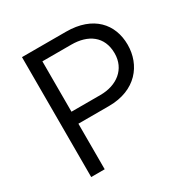

<svg xmlns="http://www.w3.org/2000/svg" viewBox="-161 -839 947 975"><g transform="rotate(-30 312.0 -351.5)"><path d="M97.7 -703.1V0H176.8V-267.1H356C514.6 -267.1 594.2 -371.6 594.2 -489.7C594.2 -610.8 514.6 -703.1 356 -703.1ZM176.8 -337.4V-632.8H346.7C443.4 -632.8 515.1 -585.4 515.1 -484.9C515.1 -392.6 443.4 -337.4 346.7 -337.4Z"/></g></svg>

Font: Faust Sans
Style: Regular
Weight: 400
Designer: Andreas Faust
Version: Version 1.003;Glyphs 3.1.2 (3151)